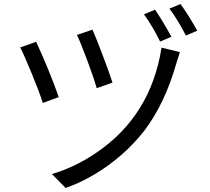

<svg xmlns="http://www.w3.org/2000/svg" viewBox="-20 -874 1040 951"><path d="M438 -727Q454 -692 489 -599.5Q524 -507 537 -465L459 -437Q447 -481 413.5 -571.5Q380 -662 361 -701ZM871 -616Q870 -614 853 -559Q798 -365 698 -231Q622 -132 518 -56.5Q414 19 305 57L237 -12Q347 -44 452 -114Q727 -298 780 -638ZM159 -667Q225 -524 271 -393L192 -364Q178 -410 138 -508Q98 -606 80 -639ZM748 -826Q786 -770 829 -692L773 -668Q738 -741 693 -803ZM874 -854Q911 -804 957 -722L901 -698Q852 -790 819 -831Z"/></svg>

Font: Swei Fan Sans CJK TC
Style: Regular
Weight: 400
Version: Version 2.130